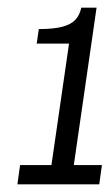

<svg xmlns="http://www.w3.org/2000/svg" viewBox="-20 -862 286 502"><path d="M32.5 -430.5H114.5L160.5 -748H76L81.5 -786Q120 -786 142.8 -792Q165.5 -798 177 -810.2Q188.5 -822.5 192.5 -842H232.5L173 -430.5H246.5L239.5 -380H25.5Z"/></svg>

Font: 1883 Sans
Style: Italic
Weight: 400
Italic angle: -8°
Designer: 1883 Sans project is a fork of Public Sans.
Version: Version 1.009